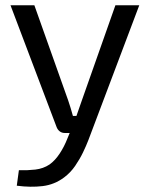

<svg xmlns="http://www.w3.org/2000/svg" viewBox="-20 -507 572 732"><path d="M511 -487 317 27Q309 48 296.5 74Q284 100 266.5 125.5Q249 151 225 169Q188 197 142.5 202.5Q97 208 44 201L52 142Q84 143 114.5 139.5Q145 136 169 120Q190 105 207.5 78.5Q225 52 237 21L261 -37Q269 -57 277 -81Q285 -105 292 -124L420 -487ZM111 -487 240 -124Q245 -109 249.5 -94.5Q254 -80 258 -65H281L252 0H227Q216 0 208 -6Q200 -12 196 -22L20 -487Z"/></svg>

Font: Exo 2
Style: Regular
Weight: 400
Designer: Natanael Gama
Foundry: Natanael Gama
Version: Version 2.010